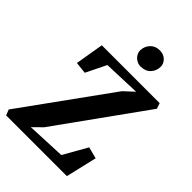

<svg xmlns="http://www.w3.org/2000/svg" viewBox="-295 -1098 1217 1217"><g transform="rotate(45 313.5 -490.0)"><path d="M-2 0 -17 -38 408.5 -627.5 474.5 -688.5 226 -679.5 159.5 -543.5 80.5 -552 112.5 -743H631L644 -705.5L221.5 -117L161.5 -58L423 -69.5L513.5 -229L591.5 -209L542.5 0ZM380 -821.5Q361 -821.5 343.8 -831.8Q326.5 -842 316.5 -858.8Q306.5 -875.5 307 -894.5Q309 -931 333 -955.8Q357 -980.5 395.5 -980.5Q430 -980.5 451.8 -959.2Q473.5 -938 473 -910.5Q472.5 -873.5 448.5 -847.5Q424.5 -821.5 380 -821.5Z"/></g></svg>

Font: Merriweather 36pt ExtraBold
Style: Italic
Weight: 800
Italic angle: -7.8°
Version: Version 2.101